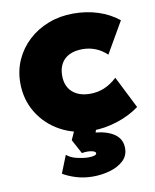

<svg xmlns="http://www.w3.org/2000/svg" viewBox="-85 -600 720 890"><g transform="rotate(-10 275.0 -155.0)"><path d="M314.5 15Q231.5 15 165.8 -21Q100 -57 61.8 -119.2Q23.5 -181.5 23.5 -260Q23.5 -318.5 46 -368.5Q68.5 -418.5 109 -456Q149.5 -493.5 203.5 -514.2Q257.5 -535 320.5 -535Q383 -535 437 -517.5Q491 -500 533.5 -466L448.5 -319Q423 -343 394.2 -354Q365.5 -365 334.5 -365Q298.5 -365 273 -352.8Q247.5 -340.5 234 -317Q220.5 -293.5 220.5 -260Q220.5 -210.5 251 -182.8Q281.5 -155 335.5 -155Q370 -155 401.2 -168Q432.5 -181 461.5 -208L537.5 -57Q492.5 -23.5 432.8 -4.2Q373 15 314.5 15ZM281.5 225Q239 225 202.5 213.8Q166 202.5 140.5 187L173.5 104Q193 120.5 223.2 127.2Q253.5 134 274.5 134Q294 134 303.8 130.5Q313.5 127 313.5 121Q313.5 112 292.8 108.2Q272 104.5 248.5 109L212.5 42L240.5 -20H342.5L327.5 26Q384.5 32 417 55.5Q449.5 79 449.5 121Q449.5 157 424.5 180Q399.5 203 361 214Q322.5 225 281.5 225Z"/></g></svg>

Font: Geologica Roman Black
Style: Regular
Weight: 900
Designer: Sindre Bremnes, Frode Helland
Foundry: Monokrom Skriftforlag AS
Version: Version 1.010;gftools[0.9.28]